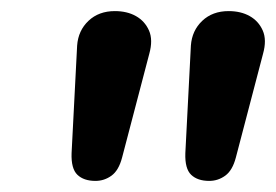

<svg xmlns="http://www.w3.org/2000/svg" viewBox="-20 -733 497 346"><path d="M152 -407Q131 -407 119.5 -418Q108 -429 109 -457L119 -651Q121 -678 139.5 -695.5Q158 -713 187 -713Q209 -713 225 -704Q241 -695 248.5 -678Q256 -661 249 -636L200 -449Q194 -426 181 -416.5Q168 -407 152 -407ZM357 -407Q336 -407 324.5 -418Q313 -429 314 -457L324 -651Q326 -678 344.5 -695.5Q363 -713 392 -713Q414 -713 430 -704Q446 -695 453.5 -678Q461 -661 454 -636L405 -449Q399 -426 386 -416.5Q373 -407 357 -407Z"/></svg>

Font: Nunito ExtraLight
Style: Bold Italic
Weight: 700
Italic angle: -9°
Version: Version 3.602